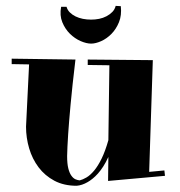

<svg xmlns="http://www.w3.org/2000/svg" viewBox="-20 -588 602 641"><path d="M490.2 -387.2 478 -14.2 528.8 -19 530.8 -1 340.8 16.1 341.8 -64Q333.5 -45.9 324.7 -32.2Q315.9 -18.6 306.9 -8.5Q297.9 1.5 289.1 8.5Q280.3 15.6 272.5 20Q253.9 30.8 235.8 32.2Q193.4 32.2 161.6 15.4Q129.9 -1.5 108.9 -29.3Q87.9 -57.1 77.4 -92.5Q66.9 -127.9 66.9 -165L77.1 -373L19 -374V-392.1L231.9 -389.2Q221.2 -299.8 215.6 -238.5Q210 -177.2 207.5 -139.2Q204.6 -94.2 204.1 -66.9Q204.1 -41.5 208 -25.9Q211.9 -10.3 218.3 -1.5Q224.6 7.3 231.9 10.5Q239.3 13.7 246.1 14.2Q256.3 11.7 268.8 4.4Q281.2 -2.9 294.2 -18.3Q307.1 -33.7 319.3 -58.6Q331.5 -83.5 341.8 -120.1L345.2 -370.1L272.9 -371.1V-389.2ZM202.1 -565.4Q205.1 -554.7 213.1 -546.6Q221.2 -538.6 232.2 -533.2Q243.2 -527.8 256.6 -525.1Q270 -522.5 284.2 -522.5Q297.9 -522.5 311 -525.1Q324.2 -527.8 335.4 -533.7Q346.7 -539.6 355 -548.1Q363.3 -556.6 366.2 -568.4L383.3 -567.4Q386.7 -537.1 377.2 -513.9Q367.7 -490.7 352.1 -474.9Q336.4 -459 317.9 -450.7Q299.3 -442.4 284.2 -442.4Q268.6 -442.4 249 -450.9Q229.5 -459.5 213.4 -475.3Q197.3 -491.2 188 -513.9Q178.7 -536.6 184.1 -565.4Z"/></svg>

Font: Purple Purse
Style: Regular
Weight: 400
Designer: Astigmatic (AOETI)
Foundry: Astigmatic (AOETI)
Version: Version 1.000